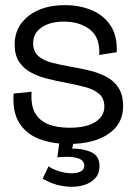

<svg xmlns="http://www.w3.org/2000/svg" viewBox="-20 -547 524 747"><path d="M248 13Q184 13 133.5 -6Q83 -25 55.5 -68Q28 -111 33 -183L103 -190Q99 -137 117 -106.5Q135 -76 169.5 -63Q204 -50 250 -50Q316 -50 351 -72.5Q386 -95 386 -132Q386 -164 366 -181.5Q346 -199 312 -208Q278 -217 237 -225Q199 -232 163.5 -241Q128 -250 99.5 -265.5Q71 -281 54 -307Q37 -333 37 -374Q37 -442 90.5 -484.5Q144 -527 233 -527Q289 -527 335.5 -508Q382 -489 409.5 -448.5Q437 -408 434 -344L366 -333Q370 -401 330 -432Q290 -463 229 -463Q175 -463 142 -440.5Q109 -418 109 -379Q109 -346 129.5 -328.5Q150 -311 184 -302.5Q218 -294 258 -287Q293 -281 328.5 -272.5Q364 -264 393.5 -248.5Q423 -233 441 -205.5Q459 -178 459 -134Q459 -65 402 -26Q345 13 248 13ZM146 148 169 100Q184 111 207.5 118.5Q231 126 254 127Q277 128 292.5 121Q308 114 308 96Q308 87 300.5 78.5Q293 70 270.5 65.5Q248 61 203 65L213 -8H269L261 31Q305 31 336 45.5Q367 60 367 99Q367 132 345.5 151.5Q324 171 290.5 177Q257 183 219 176Q181 169 146 148Z"/></svg>

Font: Bricolage Grotesque 48pt Light
Style: Regular
Weight: 300
Designer: Mathieu Triay
Foundry: Atelier Triay
Version: Version 1.000; ttfautohint (v1.8.4.7-5d5b);gftools[0.9.32]